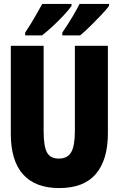

<svg xmlns="http://www.w3.org/2000/svg" viewBox="-20 -947 603 977"><path d="M281 10Q160 10 97.5 -59.5Q35 -129 35 -266V-714H202V-280Q202 -203 219 -171.5Q236 -140 279 -140Q323 -140 342 -172Q361 -204 361 -281V-714H529V-269Q529 -134 468 -62Q407 10 281 10ZM297 -781Q327 -825 350 -864Q373 -903 385 -927H535V-917Q522 -899 495.5 -871Q469 -843 440 -814.5Q411 -786 388 -767H297ZM108 -781Q138 -826 160 -865Q182 -904 195 -927H344V-917Q331 -898 305.5 -870.5Q280 -843 250.5 -815.5Q221 -788 194 -767H108Z"/></svg>

Font: Noto Sans Mono SemiCondensed Black
Style: Regular
Weight: 900
Width: 4
Designer: Monotype Design Team
Foundry: Monotype Imaging Inc.
Version: Version 2.014; ttfautohint (v1.8.4.7-5d5b)